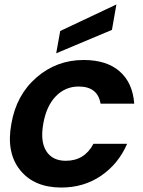

<svg xmlns="http://www.w3.org/2000/svg" viewBox="-20 -832 642 861"><path d="M31 -277Q53 -406 143.5 -484.5Q234 -563 355 -563Q458 -563 516.5 -512Q575 -461 582 -367H431Q418 -444 333 -444Q273 -444 230.5 -400.5Q188 -357 174 -277Q160 -198 187.5 -154.5Q215 -111 275 -111Q359 -111 399 -187H550Q511 -97 433.5 -44Q356 9 255 9Q133 9 70 -69.5Q7 -148 31 -277ZM250 -693 502 -812 482 -698 232 -593Z"/></svg>

Font: Poppins SemiBold
Style: Italic
Weight: 600
Italic angle: -10°
Designer: Ninad Kale (Devanagari), Jonny Pinhorn (Latin)
Foundry: Indian Type Foundry
Version: Version 3.200;PS 1.000;hotconv 16.6.54;makeotf.lib2.5.65590